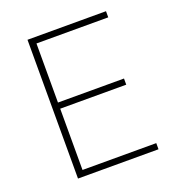

<svg xmlns="http://www.w3.org/2000/svg" viewBox="-128 -805 842 910"><g transform="rotate(-20 293.5 -350.0)"><path d="M111 0H517V-31H145V-340H478V-371H145V-669H507V-700H111Z"/></g></svg>

Font: Chess Sans ExtraLight
Style: Regular
Weight: 275
Designer: Wolf Bōese
Foundry: Wolf Bōese
Version: Version 7.223;Glyphs 3.3 (3306)